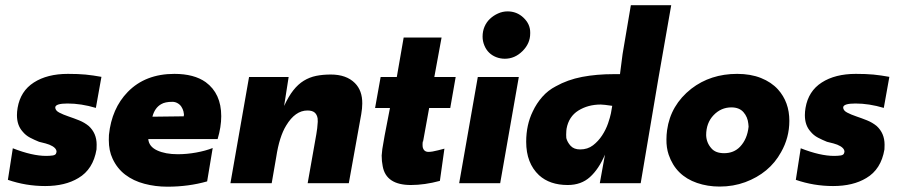

<svg xmlns="http://www.w3.org/2000/svg" viewBox="-20 -708 3471 742"><path d="M154.5 11Q80 11 10.5 -13L29.5 -135Q104.5 -105.5 158.5 -105.5Q172 -105.5 184 -107.2Q196 -109 197.5 -117.5L198.5 -121.5Q198.5 -137.5 170.5 -149Q161 -153 131 -160Q113.5 -167 96.2 -176Q79 -185 67 -200Q45.5 -224 45.5 -263Q45.5 -276 48 -291Q59 -356 110.8 -389.2Q162.5 -422.5 242.5 -422.5Q282.5 -422.5 310.8 -419.8Q339 -417 372 -411L350.5 -291Q293.5 -308 241 -308Q194.5 -308 193.5 -293Q193.5 -281 208.8 -273Q224 -265 244.8 -258Q265.5 -251 286 -242.8Q306.5 -234.5 323 -221Q353.5 -193 353.5 -149L353 -130.5Q340 -53.5 283 -20Q232 11 154.5 11Z M627 13.5Q580.5 13.5 538 2.2Q495.5 -9 464 -33Q432.5 -57 415 -95Q400.5 -125.5 400.5 -167L401 -186.5Q411.5 -289 474 -353Q542 -422.5 654 -422.5Q730 -422.5 775 -390.5Q835 -346.5 835 -259Q835 -217.5 821 -170.5H553Q555.5 -141.5 587.2 -126.8Q619 -112 667 -112Q702 -112 738 -118.5Q774 -125 802 -136L780.5 -7Q708.5 13.5 627 13.5ZM569 -257 690 -258.5 691 -265.5 689 -277.5Q686.5 -287 681 -295.5Q675.5 -304 666.2 -309.2Q657 -314.5 646 -314.5Q618 -314.5 603 -305.5Q578 -291.5 569 -257Z M1328 0H1169L1202.5 -189.5Q1206.5 -211 1208 -237.5L1207.5 -250.5Q1205 -265.5 1195.8 -273.2Q1186.5 -281 1168 -281Q1121 -281 1086 -223Q1059.5 -180 1047.5 -101L1030 0H870.5L942.5 -410.5H1095.5L1078 -298.5Q1095 -335.5 1113.5 -359Q1132 -382.5 1154 -396Q1176 -409.5 1201.8 -414.8Q1227.5 -420 1258.5 -420Q1318.5 -420 1351.5 -387Q1380.5 -358 1380 -308Q1380 -289.5 1376 -266.5Z M1568 7Q1472 7 1459 -65.5Q1455 -84.5 1455 -107L1457.5 -132Q1460.5 -156 1487 -290.5H1429.5L1451 -410.5H1513.5L1540 -563H1686.5L1658.5 -410.5H1741L1720 -290.5H1638.5L1614.5 -158.5L1615 -165.5Q1612.5 -156 1613 -148L1613.5 -140Q1617.5 -121 1636 -121Q1642.5 -121 1651.8 -122.5Q1661 -124 1673.2 -127.2Q1685.5 -130.5 1697.5 -133.5L1680 -9Q1621 7 1568 7Z M1931 -481Q1913.5 -481 1897.5 -487.2Q1881.5 -493.5 1870 -504.8Q1858.5 -516 1851.8 -532.5Q1845 -549 1845 -566.5Q1845 -587.5 1852.5 -605Q1860 -622.5 1873.5 -635.2Q1887 -648 1904.8 -656Q1922.5 -664 1941.5 -664Q1977.5 -664 2003.2 -639.5Q2029 -615 2029 -583V-578.5Q2029 -540 1999.2 -510.5Q1969.5 -481 1931 -481ZM1913 0H1754.5L1826.5 -410.5H1985Z M2174 7Q2104.5 7 2063 -31Q2013.5 -77.5 2013.5 -160Q2013.5 -225.5 2039 -277.5Q2053.5 -308.5 2075.8 -333.8Q2098 -359 2128 -374.5Q2173.5 -400 2229.5 -410.8Q2285.5 -421.5 2352.5 -421.5H2376L2386 -499L2418 -688H2574L2524 -402.5L2456 0H2298L2318 -110.5Q2294 -54.5 2260 -23.8Q2226 7 2174 7ZM2222 -130.5Q2251 -130.5 2271.8 -146.5Q2292.5 -162.5 2307 -184.8Q2321.5 -207 2329.8 -231Q2338 -255 2341 -270.2Q2344 -285.5 2346 -299Q2312.5 -304 2301.5 -304Q2252.5 -304 2215.2 -280.8Q2178 -257.5 2169.5 -210.5Q2168.5 -205.5 2168 -187L2168.5 -174.5Q2172.5 -158.5 2185.2 -144.5Q2198 -130.5 2222 -130.5Z M2761 13Q2714.5 13 2673.8 -1Q2633 -15 2605.5 -42.2Q2578 -69.5 2564 -110.5Q2555 -137.5 2555.5 -169.5Q2555.5 -186.5 2558 -205Q2571.5 -302 2651.5 -365Q2726 -422.5 2829 -422.5Q2881 -422.5 2921 -406.5Q2961 -390.5 2986.5 -362.5Q3030.5 -313.5 3030.5 -241Q3030.5 -176 2998.5 -120Q2976 -79 2941 -50Q2906 -21 2860 -4Q2814 13 2761 13ZM2778.5 -116Q2816 -116 2840 -141Q2868 -170.5 2873 -218.5L2872 -229.5Q2869.5 -256 2853.2 -274.5Q2837 -293 2806.5 -293Q2766.5 -293 2737.8 -263Q2709 -233 2709 -185.5Q2710 -156.5 2729 -135Q2745 -116 2778.5 -116Z M3199.5 11Q3125 11 3055.5 -13L3074.5 -135Q3149.5 -105.5 3203.5 -105.5Q3217 -105.5 3229 -107.2Q3241 -109 3242.5 -117.5L3243.5 -121.5Q3243.5 -137.5 3215.5 -149Q3206 -153 3176 -160Q3158.5 -167 3141.2 -176Q3124 -185 3112 -200Q3090.5 -224 3090.5 -263Q3090.5 -276 3093 -291Q3104 -356 3155.8 -389.2Q3207.5 -422.5 3287.5 -422.5Q3327.5 -422.5 3355.8 -419.8Q3384 -417 3417 -411L3395.5 -291Q3338.5 -308 3286 -308Q3239.5 -308 3238.5 -293Q3238.5 -281 3253.8 -273Q3269 -265 3289.8 -258Q3310.5 -251 3331 -242.8Q3351.5 -234.5 3368 -221Q3398.5 -193 3398.5 -149L3398 -130.5Q3385 -53.5 3328 -20Q3277 11 3199.5 11Z"/></svg>

Font: Lucymar Sans ExtraBold
Style: Italic
Weight: 800
Italic angle: -10°
Foundry: The League of Moveable Type (original font) / Main changes by Cristiano Sobral with portions from Mirco Monsees
Version: Version 2.00;August 30, 2020;FontCreator 13.0.0.2681 64-bit